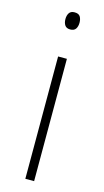

<svg xmlns="http://www.w3.org/2000/svg" viewBox="-115 -764 435 802"><g transform="rotate(15 102.5 -362.5)"><path d="M103 -725Q121 -725 127.5 -714.5Q134 -704 134 -688Q134 -672 127 -661.5Q120 -651 103 -651Q87 -651 80 -661.5Q73 -672 73 -688Q73 -704 80 -714.5Q87 -725 103 -725ZM122 -529V0H84V-529Z"/></g></svg>

Font: Noto Sans Georgian SemiCondensed ExtraLight
Style: Regular
Weight: 200
Width: 4
Designer: Monotype Design Team, Akaki Razmadze
Foundry: Google LLC
Version: Version 2.005; ttfautohint (v1.8.4.7-5d5b)